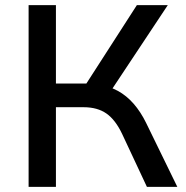

<svg xmlns="http://www.w3.org/2000/svg" viewBox="-20 -725 720 745"><path d="M91 0V-705H197V-401H327L303 -382L511 -705H631L404 -363L362 -396Q403 -391 437 -372.5Q471 -354 498.5 -322.5Q526 -291 547 -248L668 0H550L454 -205Q428 -260 393 -284.5Q358 -309 304 -309H197V0Z"/></svg>

Font: NunitoSans_10ptSemiBold
Style: Regular
Weight: 600
Designer: Vernon Adams
Foundry: Vernon Adams
Version: Version 3.101;gftools[0.9.27]